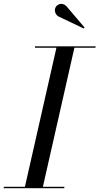

<svg xmlns="http://www.w3.org/2000/svg" viewBox="-60 -995 525 1015"><path d="M70 0 240 -750H335L165 0ZM-40 0V-7.5H280V0ZM125 -742.5V-750H445V-742.5ZM382.5 -844.5 248 -908.5Q240 -913.5 235.2 -921.8Q230.5 -930 230 -939.8Q229.5 -949.5 234.5 -957.5Q238 -963.5 244.2 -968Q250.5 -972.5 258.2 -974Q266 -975.5 274.2 -973Q282.5 -970.5 290.5 -963L387 -849.5Z"/></svg>

Font: Bodoni Moda 28pt
Style: Italic
Weight: 400
Italic angle: -13°
Designer: Owen Earl
Foundry: indestructible type
Version: Version 2.004